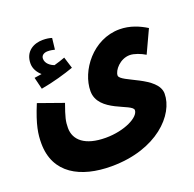

<svg xmlns="http://www.w3.org/2000/svg" viewBox="-142 -745 1130 1121"><g transform="rotate(-20 422.5 -184.5)"><path d="M136 -334C211 -347 290 -370 343 -389L321 -460C300 -452 278 -445 253 -438C230 -446 202 -466 202 -496C202 -515 217 -528 243 -528C259 -528 273 -525 286 -522L294 -592C279 -597 261 -600 238 -600C183 -600 124 -571 124 -494C124 -462 142 -434 164 -415C152 -413 137 -411 118 -408ZM24 -35C24 153 174 231 364 231C647 231 800 68 800 -62C800 -171 578 -212 578 -255C578 -287 624 -343 685 -343C712 -343 751 -328 779 -311L845 -453C800 -481 744 -505 680 -505C514 -505 398 -349 398 -223C398 -90 604 -72 604 -31C604 13 507 63 390 63C261 63 201 9 201 -66C201 -106 207 -132 235 -210L80 -265C31 -147 24 -90 24 -35Z"/></g></svg>

Font: Noto Sans Arabic UI Bk
Style: Regular
Weight: 900
Designer: Monotype Design Team, Nadine Chahine and Nizar Qandah
Foundry: Monotype Imaging Inc.
Version: Version 2.010